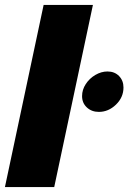

<svg xmlns="http://www.w3.org/2000/svg" viewBox="-30 -759 521 779"><path d="M147 -739H347L190 0H-10ZM303 -369Q303 -395 318 -418Q333 -441 357 -455Q381 -469 406 -469Q435 -469 453 -450.5Q471 -432 471 -404Q471 -364 440.5 -334.5Q410 -305 371 -305Q342 -305 322.5 -323Q303 -341 303 -369Z"/></svg>

Font: Prompt ExtraBold
Style: Italic
Weight: 800
Italic angle: -12°
Designer: Katatrad Team
Foundry: CadsonDemak
Version: Version 1.001